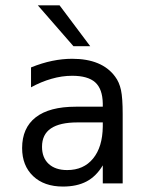

<svg xmlns="http://www.w3.org/2000/svg" viewBox="-20 -684 540 716"><path d="M268.6 -227.5Q203.1 -227.5 169.9 -205.1Q136.7 -182.6 136.7 -136.7Q136.7 -95.7 161.6 -72.8Q186.5 -49.8 230.5 -49.8Q292 -49.8 327.1 -92.8Q362.3 -135.7 363.3 -211.9V-227.5ZM437.5 -258.8V0H363.3V-67.4Q338.9 -26.4 302.7 -7.3Q266.6 11.7 214.8 11.7Q144.5 11.7 103.5 -27.3Q62.5 -66.4 62.5 -131.8Q62.5 -207 113.3 -246.6Q164.1 -286.1 262.7 -286.1H363.3V-297.9Q362.3 -352.5 335 -377Q307.6 -401.4 249 -401.4Q210.9 -401.4 171.9 -390.1Q132.8 -378.9 95.7 -358.4V-432.6Q136.7 -449.2 174.8 -457Q212.9 -464.8 249 -464.8Q304.7 -464.8 344.7 -448.2Q384.8 -431.6 409.2 -398.4Q424.8 -377.9 431.2 -348.1Q437.5 -318.4 437.5 -258.8ZM202.1 -664.1 316.4 -511.7H253.9L121.1 -664.1Z"/></svg>

Font: BabelStone Shapes
Style: Regular
Weight: 400
Designer: Andrew West
Foundry: BabelStone
Version: Version 15.0.0 September 13, 2022